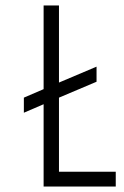

<svg xmlns="http://www.w3.org/2000/svg" viewBox="-20 -680 452 700"><path d="M139 0V-300L67 -269V-324L139 -355V-660H195V-379L332 -437V-382L195 -324V-54H402V0Z"/></svg>

Font: Bricolage Grotesque 10pt Condensed ExtraLight
Style: Regular
Weight: 200
Width: 3
Designer: Mathieu Triay
Foundry: Atelier Triay
Version: Version 1.000; ttfautohint (v1.8.4.7-5d5b);gftools[0.9.32]